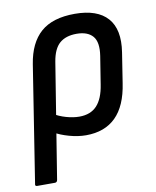

<svg xmlns="http://www.w3.org/2000/svg" viewBox="-79 -561 655 807"><g transform="rotate(-10 248.5 -157.5)"><path d="M15 185Q4 185 7 175L85 -322Q99 -411 149.5 -455.5Q200 -500 295 -500Q391 -500 434.5 -451Q478 -402 463 -306L443 -178Q429 -83 381.5 -36Q334 11 254 11Q220 11 182.5 0.5Q145 -10 120 -25L130 -103Q154 -88 184 -79.5Q214 -71 240 -71Q288 -71 315 -100Q342 -129 351 -188L370 -307Q379 -365 357 -390.5Q335 -416 288 -416Q242 -416 215.5 -393Q189 -370 180 -316L101 175Q99 185 90 185Z"/></g></svg>

Font: Sofia Sans Semi Condensed SemiBold
Style: Italic
Weight: 600
Italic angle: -9°
Version: Version 4.100